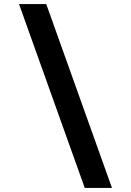

<svg xmlns="http://www.w3.org/2000/svg" viewBox="-20 -780 640 938"><path d="M394 138 73 -760H206L527 138Z"/></svg>

Font: iA Writer Duo S
Style: Bold
Weight: 700
Designer: Mike Abbink, Paul van der Laan, Pieter van Rosmalen, Oliver Reichenstein
Foundry: Bold Monday and Information Architects Inc.
Version: Version 2.000